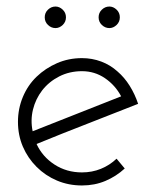

<svg xmlns="http://www.w3.org/2000/svg" viewBox="-20 -561 481 588"><path d="M362 -45Q336 -21 303 -7Q270 7 231 7Q190 7 154.5 -8Q119 -23 92 -50Q65 -77 50 -112Q35 -147 35 -188Q35 -228 50 -264Q65 -300 92 -326Q119 -352 154.5 -367.5Q190 -383 231 -383Q262 -383 290 -372.5Q318 -362 340 -342Q361 -324 377 -298.5Q393 -273 403 -243Q325 -212 247.5 -182Q170 -152 92 -120Q110 -81 147 -57Q184 -33 231 -33Q262 -33 289 -44Q316 -55 337 -75ZM231 -343Q193 -343 161.5 -327Q130 -311 109 -284Q89 -258 81 -225.5Q73 -193 80 -159Q148 -186 215.5 -212.5Q283 -239 351 -266Q333 -300 301.5 -321.5Q270 -343 231 -343ZM347 -508Q347 -494 337 -484.5Q327 -475 315 -475Q302 -475 292 -484.5Q282 -494 282 -508Q282 -522 292 -531.5Q302 -541 315 -541Q327 -541 337 -531.5Q347 -522 347 -508ZM182 -508Q182 -494 172 -484.5Q162 -475 150 -475Q137 -475 127 -484.5Q117 -494 117 -508Q117 -522 127 -531.5Q137 -541 150 -541Q162 -541 172 -531.5Q182 -522 182 -508Z"/></svg>

Font: Josefin Slab
Style: Regular
Weight: 400
Designer: Santiago Orozco
Foundry: Typemade
Version: Version 2.000